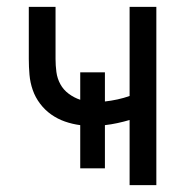

<svg xmlns="http://www.w3.org/2000/svg" viewBox="-20 -540 540 560"><path d="M358 0V-190Q341 -185 322.5 -181Q304 -177 286 -175V-49H214V-175Q191 -178 169.5 -185.5Q148 -193 129.5 -206Q111 -219 97 -237.5Q83 -256 75.5 -277.5Q68 -299 66 -322Q64 -345 64 -368V-520H142V-368Q142 -349 144.5 -330Q147 -311 156 -294.5Q165 -278 180.5 -266.5Q196 -255 214 -249V-329H286V-244Q304 -246 322.5 -250Q341 -254 358 -260V-520H436V0Z"/></svg>

Font: Iosevka Fuck
Style: Regular
Weight: 400
Monospace: yes
Designer: Belleve Invis
Foundry: Belleve Invis
Version: Version 28.0.7; ttfautohint (v1.8.3)